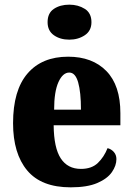

<svg xmlns="http://www.w3.org/2000/svg" viewBox="-20 -793 569 823"><path d="M283 10Q157 10 96.5 -62.5Q36 -135 36 -265Q36 -406 98 -478Q160 -550 272 -550Q376 -550 436 -488.5Q496 -427 496 -308V-256H210Q211 -159 240.5 -114Q270 -69 327 -69Q373 -69 399.5 -94.5Q426 -120 441 -158Q457 -154 468 -141.5Q479 -129 479 -111Q479 -83 459.5 -55Q440 -27 397 -8.5Q354 10 283 10ZM327 -323Q327 -398 315 -440Q303 -482 277 -482Q249 -482 230.5 -441Q212 -400 212 -323ZM277 -623Q238 -623 211 -642Q184 -661 184 -698Q184 -737 211 -755Q238 -773 277 -773Q315 -773 343.5 -755Q372 -737 372 -698Q372 -661 343.5 -642Q315 -623 277 -623Z"/></svg>

Font: Noto Serif Thai Condensed Black
Style: Regular
Weight: 900
Width: 3
Designer: Monotype Design Team
Foundry: Monotype Imaging Inc.
Version: Version 2.002; ttfautohint (v1.8.4.7-5d5b)